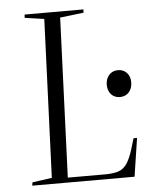

<svg xmlns="http://www.w3.org/2000/svg" viewBox="-52 -774 656 819"><g transform="rotate(-5 275.5 -365.0)"><path d="M55 -14 139 -26 166 -704 83 -716 84 -730H336L335 -716L234 -704L207 -21H367Q401 -21 423 -28Q445 -35 460 -56.5Q475 -78 488 -121L501 -164H516L491 0H53ZM407 -401Q407 -426 421.5 -442.5Q436 -459 460 -459Q483 -459 497.5 -443.5Q512 -428 512 -403Q512 -377 497.5 -360.5Q483 -344 459 -344Q436 -344 421.5 -359.5Q407 -375 407 -401Z"/></g></svg>

Font: Literata 72pt Light
Style: Italic
Weight: 300
Italic angle: -2°
Designer: Latin by Veronika Burian and Jose Scaglione. Greek by Irene Vlachou. Cyrillic by Vera Evstafieva
Foundry: TypeTogether
Version: Version 3.002